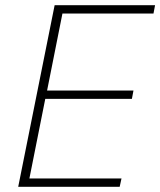

<svg xmlns="http://www.w3.org/2000/svg" viewBox="-20 -718 616 738"><path d="M440 0H50L190 -698H576L570 -666H220L161 -370H493L487 -338H154L93 -32H447Z"/></svg>

Font: IBM Plex Sans ExtraLight
Style: Italic
Weight: 250
Italic angle: -11.31°
Designer: Mike Abbink, Paul van der Laan, Pieter van Rosmalen
Foundry: Bold Monday
Version: Version 3.201